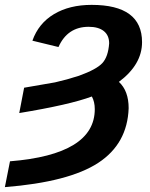

<svg xmlns="http://www.w3.org/2000/svg" viewBox="-74 -558 614 788"><path d="M374 -380Q374 -413 352 -430.5Q330 -448 290 -448Q203 -448 166 -365L59 -391Q84 -462 147.5 -500Q211 -538 302 -538Q509 -538 509 -385Q509 -293 414 -222Q454 -185 454 -114Q449 32 329 110.5Q209 189 -54 210L-33 104Q315 76 315 -110Q315 -140 303 -162Q212 -128 5 -94L25 -198L152 -220Q201 -231 250 -247Q322 -273 346 -299Q370 -325 374 -380Z"/></svg>

Font: Libra Sans
Style: Bold Italic
Weight: 700
Italic angle: -12°
Foundry: Context Ltd
Version: Version 1.002